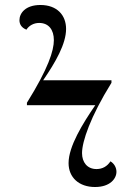

<svg xmlns="http://www.w3.org/2000/svg" viewBox="-20 -740 545 770"><path d="M361 10C422 10 447 -24 447 -51C447 -68 438 -84 423 -93C410 -73 391 -62 367 -62C330 -62 309 -89 309 -126C309 -172 342 -271 427 -408V-418H153C203 -491 245 -564 245 -624C245 -679 209 -720 142 -720C82 -720 58 -687 58 -659C58 -643 66 -629 86 -621C96 -637 115 -648 137 -648C175 -648 196 -621 196 -579C196 -537 174 -466 88 -328V-318H362C312 -245 255 -153 255 -86C255 -28 297 10 361 10Z"/></svg>

Font: Noto Serif Display Medium
Style: Regular
Weight: 500
Designer: Monotype Design Team
Foundry: Monotype Imaging Inc.
Version: Version 2.009